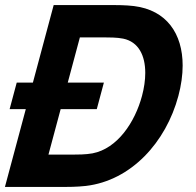

<svg xmlns="http://www.w3.org/2000/svg" viewBox="-42 -740 776 760"><path d="M488.4 -716C456.5 -720 414.5 -720 403.5 -720H170.5L88.2 -413H24.2L-3.9 -308H60.1L-22.5 0H210.5C221.5 0 263.5 0 297.6 -4C477.2 -25 615 -177 664 -360C675.3 -402.3 681 -442.9 681 -480.7C681 -606.3 617.9 -699.9 488.4 -716ZM324.2 -133C297.8 -128 262.8 -128 244.8 -128H149.8L198.1 -308H341.1L369.2 -413H226.2L274.2 -592H369.2C387.2 -592 422.2 -592 445.8 -587C506.7 -574.3 533 -520.1 533 -451.4C533 -422.8 528.5 -391.7 520 -360C492.4 -257 423.3 -152 324.2 -133Z"/></svg>

Font: Manrope
Style: ExtraBoldItalic
Weight: 800
Italic angle: -15°
Designer: Mikhail Sharanda
Foundry: Mikhail Sharanda
Version: Version 4.502;hotconv 1.0.109;makeotfexe 2.5.65596